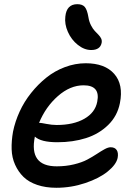

<svg xmlns="http://www.w3.org/2000/svg" viewBox="-20 -847 646 914"><path d="M414.1 -608.9Q381.3 -608.9 350.6 -633.3Q319.8 -657.7 303.2 -695.1Q286.6 -732.4 291 -768.1Q296.9 -827.1 348.1 -827.1Q372.6 -827.1 383.8 -813.7Q395 -800.3 400.9 -765.1Q404.3 -743.7 413.1 -726.6Q421.9 -709.5 431.2 -699.7Q440.4 -689.9 449 -681.2Q457.5 -672.4 461.7 -663.3Q465.8 -654.3 463.9 -643.1Q457 -608.9 414.1 -608.9ZM248 46.9Q197.3 46.9 157 33.2Q116.7 19.5 91.8 -4.9Q66.9 -29.3 51.8 -63Q36.6 -96.7 35.4 -136.5Q34.2 -176.3 42 -220.2Q51.8 -268.6 73.5 -315.9Q95.2 -363.3 128.2 -404.5Q161.1 -445.8 200.7 -477.5Q240.2 -509.3 289.1 -527.6Q337.9 -545.9 388.2 -545.9Q479 -545.9 523.7 -495.4Q568.4 -444.8 550.8 -356Q538.6 -294.4 494.6 -251.7Q450.7 -209 389.2 -189.5Q327.6 -169.9 252.9 -169.9Q174.3 -169.9 146 -196.8Q117.2 -55.2 250 -55.2Q293.9 -55.2 332 -64.5Q370.1 -73.7 395.3 -87.2Q420.4 -100.6 440.7 -114Q460.9 -127.4 477.8 -136.7Q494.6 -146 506.8 -146Q526.9 -146 535.6 -132.6Q544.4 -119.1 540 -95.2Q533.2 -63.5 492.9 -30.8Q452.6 2 386 24.4Q319.3 46.9 248 46.9ZM168.9 -262.2Q175.3 -262.2 201.2 -257.1Q227.1 -252 250 -252Q329.6 -252 381.3 -281.5Q433.1 -311 442.9 -362.8Q458.5 -440.9 377.9 -440.9Q314 -440.9 255.6 -389.6Q197.3 -338.4 166 -262.2Z"/></svg>

Font: Shantell Sans Irregular
Style: Italic
Weight: 500
Italic angle: -11.31°
Designer: Stephen Nixon, Anya Danilova, Shantell Martin
Foundry: Arrow Type
Version: Version 1.006;[9816181b4]